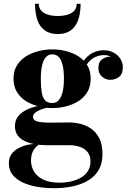

<svg xmlns="http://www.w3.org/2000/svg" viewBox="-20 -729 686 1009"><path d="M265 260Q218.5 260 175.8 252.8Q133 245.5 99.2 229.8Q65.5 214 46 189.2Q26.5 164.5 26.5 129.5Q26.5 98.5 42.5 78.2Q58.5 58 82.5 46.8Q106.5 35.5 130.8 31Q155 26.5 172 26.5H192Q169.5 38.5 156.2 60.2Q143 82 143 115Q143 147.5 159.8 174Q176.5 200.5 209.8 215.8Q243 231 292 231Q324 231 353.5 224.2Q383 217.5 406 204Q429 190.5 442.2 169.2Q455.5 148 455.5 118.5Q455.5 89.5 441 71Q426.5 52.5 401 43.2Q375.5 34 343 34Q332.5 34 309 34Q285.5 34 262 34Q238.5 34 227.5 34Q151 34 104.8 9.5Q58.5 -15 58.5 -66.5Q58.5 -98 76.8 -119.5Q95 -141 125 -154.5Q155 -168 191 -174Q227 -180 262.5 -180L261 -166.5Q246.5 -166.5 228.2 -163Q210 -159.5 192.8 -152.5Q175.5 -145.5 164.5 -136.2Q153.5 -127 153.5 -116Q153.5 -96 177.8 -90.2Q202 -84.5 243 -84.5Q260.5 -84.5 278 -84.8Q295.5 -85 312.2 -85.2Q329 -85.5 343 -85.5Q371 -85.5 401.8 -78.2Q432.5 -71 459 -52.8Q485.5 -34.5 502 -1.8Q518.5 31 518.5 82Q518.5 131 498 165.2Q477.5 199.5 442 220.2Q406.5 241 360.8 250.5Q315 260 265 260ZM255 -161Q220 -161 184 -169.8Q148 -178.5 118 -196.8Q88 -215 69.5 -244.5Q51 -274 51 -315.5Q51 -357 69.5 -386.2Q88 -415.5 118 -433.8Q148 -452 184 -460.8Q220 -469.5 255 -469.5Q290.5 -469.5 326 -460.8Q361.5 -452 391 -433.8Q420.5 -415.5 438.5 -386.2Q456.5 -357 456.5 -315.5Q456.5 -274 438.5 -244.5Q420.5 -215 391 -196.8Q361.5 -178.5 326 -169.8Q290.5 -161 255 -161ZM255 -187.5Q276 -187.5 289.5 -203.5Q303 -219.5 309.5 -248.2Q316 -277 316 -315.5Q316 -356 309.5 -384.8Q303 -413.5 289.5 -428.5Q276 -443.5 255 -443.5Q234.5 -443.5 221 -428.5Q207.5 -413.5 201 -384.8Q194.5 -356 194.5 -315.5Q194.5 -277 198.5 -248.2Q202.5 -219.5 215.2 -203.5Q228 -187.5 255 -187.5ZM560 -309.5Q535.5 -309.5 516.2 -326Q497 -342.5 497 -372.5Q497 -403.5 516.8 -417.5Q536.5 -431.5 560 -431.5Q582.5 -431.5 603.5 -417.5Q624.5 -403.5 624.5 -377H598.5Q598.5 -402.5 578.2 -421Q558 -439.5 525.5 -439.5Q508 -439.5 486 -431.5Q464 -423.5 444.8 -401.8Q425.5 -380 415.5 -339.5L397 -353.5Q407 -396 428.5 -420.5Q450 -445 475.5 -455Q501 -465 523.5 -465Q555.5 -465 578.2 -452Q601 -439 613.2 -418.8Q625.5 -398.5 625.5 -377Q625.5 -339.5 605 -324.5Q584.5 -309.5 560 -309.5ZM283.5 -550Q241 -550 214.5 -569.8Q188 -589.5 176 -625.2Q164 -661 164 -709H184Q184 -686 197.8 -671.8Q211.5 -657.5 234 -651.2Q256.5 -645 283.5 -645Q310.5 -645 333.2 -651.2Q356 -657.5 369.5 -671.8Q383 -686 383 -709H403.5Q403.5 -661 391.2 -625.2Q379 -589.5 352.5 -569.8Q326 -550 283.5 -550Z"/></svg>

Font: Bodoni Moda SC 9pt
Style: Bold
Weight: 700
Designer: Owen Earl
Foundry: indestructible type
Version: Version 2.005